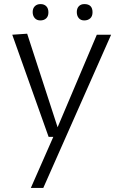

<svg xmlns="http://www.w3.org/2000/svg" viewBox="-20 -670 614 940"><path d="M40 -500 113 -505 262 -47 454 -500H524L192 250H131L241 0H218ZM177.5 -570Q160 -570 150 -581.5Q140 -593 140 -611Q140 -629 150.5 -639.5Q161 -650 178.5 -650Q196 -650 206.5 -639.5Q217 -629 217 -609.5Q217 -590 206 -580Q195 -570 177.5 -570ZM393 -650Q433 -650 433 -610Q433 -590 421.5 -580Q410 -570 392.5 -570Q375 -570 365.5 -581.5Q356 -593 356 -611Q356 -629 366 -639.5Q376 -650 393 -650Z"/></svg>

Font: Antic
Style: Regular
Weight: 400
Designer: Santiago Orozco
Foundry: Typemade
Version: Version 1.0012